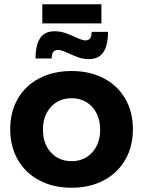

<svg xmlns="http://www.w3.org/2000/svg" viewBox="-20 -877 673 903"><path d="M605 -269Q605 -188 569 -125.5Q533 -63 467.5 -28.5Q402 6 317 6Q231 6 165.5 -28.5Q100 -63 64 -125.5Q28 -188 28 -269Q28 -351 64 -413Q100 -475 165.5 -509Q231 -543 317 -543Q402 -543 467.5 -509Q533 -475 569 -413Q605 -351 605 -269ZM182 -267Q182 -201 219.5 -160Q257 -119 317 -119Q376 -119 413.5 -160Q451 -201 451 -267Q451 -333 413.5 -374Q376 -415 317 -415Q257 -415 219.5 -374Q182 -333 182 -267ZM397 -599Q373 -599 352 -606Q331 -613 303 -626Q300 -627 282.5 -634.5Q265 -642 254 -642Q237 -642 230 -632Q223 -622 223 -602H147Q147 -663 168 -696.5Q189 -730 237 -730Q261 -730 283.5 -723Q306 -716 333 -703Q367 -687 381 -687Q397 -687 404 -697Q411 -707 411 -727H488Q488 -665 466.5 -632Q445 -599 397 -599ZM179 -857H457V-767H179Z"/></svg>

Font: Gontserrat SemiBold
Style: Regular
Weight: 600
Designer: Julieta Ulanovsky
Foundry: Julieta Ulanovsky
Version: Version 6.001